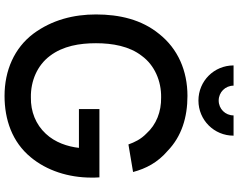

<svg xmlns="http://www.w3.org/2000/svg" viewBox="-119 -884 1018 820"><g transform="rotate(90 390.0 -474.0)"><path d="M409.4 -812.5C492.7 -812.5 559.4 -879.2 559.4 -962.5H472.9C472.9 -927.1 444.8 -899 409.4 -899C374 -899 345.8 -927.1 345.8 -962.5H259.4C259.4 -879.2 326 -812.5 409.4 -812.5ZM737.5 -389.6H445.8V-302.1H611.5C606.2 -254.2 588.5 -200 551 -160.4C511.5 -117.7 456.3 -95.8 395.8 -96.9C326 -95.8 259.4 -124 218.8 -178.1C176 -234.4 164.6 -305.2 164.6 -375C164.6 -444.8 177.1 -517.7 218.8 -570.8C258.3 -625 326 -654.2 395.8 -653.1C457.3 -654.2 512.5 -632.3 550 -590.6C575 -566.7 587.5 -539.6 596.9 -513.5L714.6 -533.3C700 -588.5 674 -638.5 624 -681.2C562.5 -740.6 481.3 -765.6 389.6 -765.6C282.3 -765.6 188.5 -725 125 -644.8C63.5 -569.8 41.7 -475 41.7 -375C41.7 -280.2 64.6 -187.5 124 -107.3C185.4 -26 281.2 15.6 389.6 15.6C490.6 15.6 586.5 -16.7 652.1 -96.9C708.3 -164.6 738.5 -257.3 738.5 -355.2C738.5 -359.4 738.5 -382.3 737.5 -389.6Z"/></g></svg>

Font: Manrope Semibold
Style: Regular
Weight: 600
Width: 4
Designer: Michael Sharanda
Foundry: Michael Sharanda
Version: Version 2.000;PS 002.000;hotconv 1.0.88;makeotf.lib2.5.64775